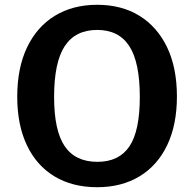

<svg xmlns="http://www.w3.org/2000/svg" viewBox="-20 -772 810 802"><path d="M386 10Q283 10 208 -35Q133 -80 92.5 -165Q52 -250 52 -368Q52 -488 93 -574Q134 -660 209 -706Q284 -752 386 -752Q488 -752 562.5 -706Q637 -660 678 -574.5Q719 -489 719 -369Q719 -251 678.5 -166Q638 -81 563 -35.5Q488 10 386 10ZM387 -96Q477 -96 520.5 -160.5Q564 -225 564 -367Q564 -512 520 -579.5Q476 -647 386 -647Q295 -647 250.5 -579.5Q206 -512 206 -367Q206 -226 250.5 -161Q295 -96 387 -96Z"/></svg>

Font: Libre Franklin Thin SemiBold
Style: Regular
Weight: 600
Version: Version 3.000